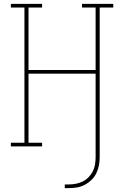

<svg xmlns="http://www.w3.org/2000/svg" viewBox="-20 -755 640 990"><path d="M334 215H314V196H334Q353 196 371.5 192.5Q390 189 407 180.5Q424 172 437 158.5Q450 145 458.5 128.5Q467 112 470 93Q473 74 473 56V-375H127V-19H197V0H36V-19H106V-716H36V-735H197V-716H127V-394H473V-716H403V-735H564V-716H494V56Q494 77 490 98Q486 119 476.5 138.5Q467 158 451.5 173Q436 188 417 198Q398 208 377 211.5Q356 215 334 215Z"/></svg>

Font: Iosevka HT Thin Extended
Style: Regular
Weight: 100
Width: 7
Monospace: yes
Designer: Belleve Invis
Foundry: Belleve Invis
Version: Version 32.3.0; ttfautohint (v1.8.4)